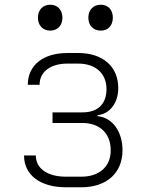

<svg xmlns="http://www.w3.org/2000/svg" viewBox="-20 -785 640 815"><path d="M408 -655C439 -655 459 -677 459 -710C459 -743 439 -765 408 -765C376 -765 355 -743 355 -710C355 -677 376 -655 408 -655ZM193 -655C224 -655 245 -677 245 -710C245 -743 224 -765 193 -765C162 -765 141 -743 141 -710C141 -677 162 -655 193 -655ZM260 10H325C433 10 500 -51 500 -147C500 -227 457 -286 394 -292V-296C446 -301 482 -348 482 -411C482 -503 416 -560 312 -560H266C163 -560 98 -508 98 -425H148C148 -480 194 -515 266 -515H312C386 -515 432 -473 432 -407C432 -346 398 -308 330 -308H203V-263H330C404 -263 450 -218 450 -147C450 -78 402 -35 325 -35H260C181 -35 132 -70 132 -125H82C82 -42 151 10 260 10Z"/></svg>

Font: JetBrains Mono Thin
Style: Regular
Weight: 100
Monospace: yes
Designer: Philipp Nurullin, Konstantin Bulenkov
Foundry: JetBrains
Version: Version 2.305